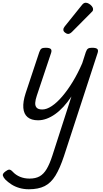

<svg xmlns="http://www.w3.org/2000/svg" viewBox="-117 -864 752 1403"><path d="M161 15Q112 15 84.5 -8Q57 -31 53.5 -75.5Q50 -120 70 -182L170 -483Q177 -503 186.5 -509Q196 -515 215 -515Q246 -515 254.5 -505.5Q263 -496 256 -476L152 -165Q142 -136 140.5 -113Q139 -90 151 -77Q163 -64 192 -64Q224 -64 261.5 -89Q299 -114 338 -159.5Q377 -205 414.5 -266.5Q452 -328 484 -402L510 -483Q517 -503 526.5 -509Q536 -515 555 -515Q586 -515 594.5 -505.5Q603 -496 596 -476L351 275Q321 366 288 419.5Q255 473 209 496Q163 519 94 519Q57 519 24.5 509.5Q-8 500 -33.5 483.5Q-59 467 -78 448Q-92 433 -96 419.5Q-100 406 -79 390Q-61 376 -50 375.5Q-39 375 -25 390Q-2 415 29.5 428Q61 441 99 441Q143 441 172.5 424.5Q202 408 224 371Q246 334 266 272L405 -159Q377 -117 347 -84.5Q317 -52 286 -30Q255 -8 223.5 3.5Q192 15 161 15ZM380 -616Q371 -616 358.5 -625.5Q346 -635 346 -646Q346 -653 348.5 -659Q351 -665 356 -671L479 -824Q488 -836 495 -840Q502 -844 510 -844Q520 -844 532.5 -837Q545 -830 554 -819Q563 -808 563 -796Q563 -788 559.5 -783Q556 -778 550 -773L409 -631Q394 -616 380 -616Z"/></svg>

Font: Playwrite AU VIC
Style: Regular
Weight: 400
Designer: Veronika Burian, José Scaglione
Foundry: TypeTogether
Version: Version 1.002